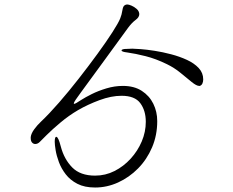

<svg xmlns="http://www.w3.org/2000/svg" viewBox="-20 -793 1040 856"><path d="M117 -182Q119 -198 132.5 -216.5Q146 -235 162 -250Q199 -285 243 -335.5Q287 -386 331.5 -443Q376 -500 415 -553.5Q454 -607 481 -649Q508 -691 516 -711Q523 -729 525 -744Q527 -759 532 -766Q538 -773 548 -773Q554 -773 566 -768Q578 -763 589 -753.5Q600 -744 601 -731V-730Q601 -716 584.5 -704Q568 -692 551 -669Q500 -599 443.5 -521.5Q387 -444 340 -380Q326 -361 317.5 -348.5Q309 -336 309 -332Q309 -330 311 -330Q316 -330 343 -348Q360 -359 389 -373.5Q418 -388 454.5 -399Q491 -410 528 -410Q578 -410 612 -388Q646 -366 663.5 -330.5Q681 -295 681 -253Q681 -190 658 -136Q635 -82 595.5 -42Q556 -2 506.5 20.5Q457 43 404 43Q357 43 325 26.5Q293 10 273 -16Q253 -42 242.5 -70.5Q232 -99 228 -123.5Q224 -148 224 -161Q224 -183 231 -183Q240 -183 251 -140Q266 -83 302 -46.5Q338 -10 404 -10Q450 -10 490.5 -30.5Q531 -51 562.5 -85.5Q594 -120 612 -162.5Q630 -205 630 -250Q630 -300 605.5 -333Q581 -366 522 -366Q476 -366 423.5 -346.5Q371 -327 328 -302Q287 -278 250 -247Q213 -216 188 -191Q163 -166 157 -160Q148 -151 137 -151Q129 -151 123 -157.5Q117 -164 117 -177ZM868 -410Q856 -410 834.5 -427.5Q813 -445 785 -468Q757 -491 724 -507Q675 -531 629.5 -542.5Q584 -554 548 -559Q522 -562 522 -568Q522 -575 546 -575Q552 -575 558 -575.5Q564 -576 570 -576Q580 -576 607 -574Q634 -572 669.5 -566.5Q705 -561 743 -551Q781 -541 813.5 -526Q846 -511 866 -489.5Q886 -468 886 -439Q886 -429 882.5 -421Q879 -413 871 -410Z"/></svg>

Font: Moon Stars Kai HW Light
Style: Regular
Weight: 300
Designer: GuiWonder
Version: Version 1.101